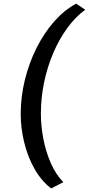

<svg xmlns="http://www.w3.org/2000/svg" viewBox="-20 -874 487 1052"><path d="M260.5 158.5Q207 118 169.5 52Q132 -14 112.8 -92.8Q93.5 -171.5 93.5 -249.5Q93.5 -343.5 116.2 -436.2Q139 -529 180.2 -611.2Q221.5 -693.5 277 -756.5Q332.5 -819.5 397.5 -854L447 -820.5Q393 -781.5 348.5 -720.2Q304 -659 271.5 -582.8Q239 -506.5 221.5 -421.8Q204 -337 204 -250.5Q204 -184.5 217.5 -113.5Q231 -42.5 258.5 20Q286 82.5 327 124Z"/></svg>

Font: Merriweather Sans Italic
Style: Regular
Weight: 400
Italic angle: -7.5°
Designer: Eben Sorkin
Foundry: Eben Sorkin
Version: Version 1.008; ttfautohint (v1.7.19-72a1) -l 8 -r 50 -G 200 